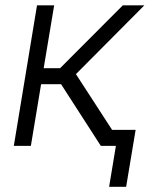

<svg xmlns="http://www.w3.org/2000/svg" viewBox="-20 -556 570 732"><path d="M32.7 0 121.1 -535.6H186.5L146.5 -295.9H209L448.2 -535.6H530.3L269.5 -273.4L446.8 0H364.3L212.9 -234.9H136.7L97.7 0ZM396 156.2 421.9 0H379.9L390.1 -61H497.1L460.9 156.2Z"/></svg>

Font: Inter 20pt Light
Style: Italic
Weight: 300
Italic angle: -9.3988°
Version: Version 4.001;git-66647c0bb